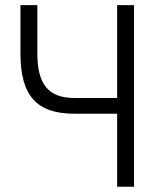

<svg xmlns="http://www.w3.org/2000/svg" viewBox="-20 -713 626 733"><path d="M265.1 -278.8H427.2V0H491.7V-693.4H427.2V-338.9H265.1C165.5 -338.9 122.6 -390.1 122.6 -508.8V-693.4H58.1V-508.8C58.1 -347.2 120.1 -278.8 265.1 -278.8Z"/></svg>

Font: Cascadia Mono NF Light
Style: Regular
Weight: 300
Monospace: yes
Designer: Aaron Bell
Foundry: Saja Typeworks
Version: Version 2404.023